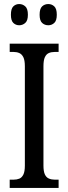

<svg xmlns="http://www.w3.org/2000/svg" viewBox="-20 -930 337 950"><path d="M28 0V-41H47Q63 -41 75.5 -46Q88 -51 95.5 -66Q103 -81 103 -110V-602Q103 -632 95.5 -647Q88 -662 75.5 -667.5Q63 -673 47 -673H28V-714H270V-673H251Q234 -673 221.5 -667.5Q209 -662 202 -647Q195 -632 195 -602V-111Q195 -82 202 -67Q209 -52 222 -46.5Q235 -41 251 -41H270V0ZM219 -805Q201 -805 188.5 -816.5Q176 -828 176 -857Q176 -887 188.5 -898.5Q201 -910 219 -910Q236 -910 248.5 -898.5Q261 -887 261 -857Q261 -828 248.5 -816.5Q236 -805 219 -805ZM75 -805Q58 -805 46 -816.5Q34 -828 34 -857Q34 -887 46 -898.5Q58 -910 75 -910Q92 -910 105 -898.5Q118 -887 118 -857Q118 -828 105 -816.5Q92 -805 75 -805Z"/></svg>

Font: Noto Serif ExtraCondensed
Style: Regular
Weight: 400
Width: 2
Designer: Monotype Design Team
Foundry: Monotype Imaging Inc.
Version: Version 2.013